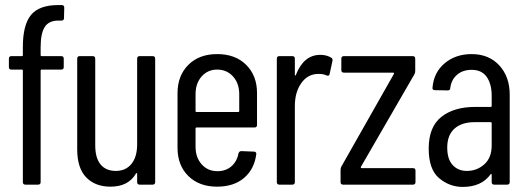

<svg xmlns="http://www.w3.org/2000/svg" viewBox="-20 -727 2076 756"><path d="M209 -707H223Q233 -707 233 -697L232 -656Q232 -646 222 -646H210Q172 -646 156 -620.5Q140 -595 140 -541V-510Q140 -506 144 -506H221Q231 -506 231 -496V-463Q231 -453 221 -453H144Q140 -453 140 -449V-10Q140 0 130 0H80Q70 0 70 -10V-449Q70 -453 66 -453H25Q15 -453 15 -463V-496Q15 -506 25 -506H66Q70 -506 70 -510V-542Q70 -629 102 -668Q134 -707 209 -707Z M284 -139V-496Q284 -506 294 -506H345Q355 -506 355 -496V-155Q355 -105 376 -79.5Q397 -54 436 -54Q475 -54 497.5 -81.5Q520 -109 520 -159V-496Q520 -506 530 -506H581Q591 -506 591 -496V-10Q591 0 581 0H530Q520 0 520 -10V-42Q520 -45 518 -45.5Q516 -46 515 -43Q485 8 415 8Q355 8 319.5 -28.5Q284 -65 284 -139Z M679 -145V-360Q679 -429 721.5 -471.5Q764 -514 835 -514Q907 -514 949.5 -471.5Q992 -429 992 -361V-235Q992 -225 982 -225H754Q750 -225 750 -221V-149Q750 -107 774 -80Q798 -53 836 -53Q869 -53 891 -72Q913 -91 919 -123Q922 -132 930 -132L980 -130Q985 -130 987.5 -127Q990 -124 989 -119Q981 -60 940.5 -26Q900 8 835 8Q764 8 721.5 -34Q679 -76 679 -145ZM754 -286H918Q922 -286 922 -290V-356Q922 -399 897.5 -426Q873 -453 835 -453Q798 -453 774 -426Q750 -399 750 -356V-290Q750 -286 754 -286Z M1070 -10V-496Q1070 -506 1080 -506H1131Q1141 -506 1141 -496V-433Q1141 -430 1142.5 -429.5Q1144 -429 1145 -432Q1176 -511 1241 -511Q1266 -511 1284 -500Q1291 -496 1289 -487L1278 -436Q1277 -431 1274 -429.5Q1271 -428 1266 -430Q1254 -436 1234 -436Q1192 -436 1166.5 -400Q1141 -364 1141 -310V-10Q1141 0 1131 0H1080Q1070 0 1070 -10Z M1321 -10V-58Q1321 -65 1324 -71L1531 -436Q1532 -438 1531 -439.5Q1530 -441 1528 -441H1334Q1324 -441 1324 -451V-496Q1324 -506 1334 -506H1605Q1615 -506 1615 -496V-448Q1615 -441 1612 -435L1401 -70Q1400 -68 1401 -66.5Q1402 -65 1404 -65H1606Q1616 -65 1616 -55V-10Q1616 0 1606 0H1331Q1321 0 1321 -10Z M1668 -142Q1668 -227 1717.5 -266.5Q1767 -306 1851 -306H1912Q1916 -306 1916 -310V-350Q1916 -396 1896.5 -424Q1877 -452 1837 -452Q1802 -452 1779.5 -432.5Q1757 -413 1753 -381Q1753 -371 1743 -371L1692 -372Q1687 -372 1684.5 -375Q1682 -378 1683 -382Q1688 -442 1731 -478Q1774 -514 1837 -514Q1905 -514 1946 -469.5Q1987 -425 1987 -354V-10Q1987 0 1977 0H1926Q1916 0 1916 -10V-39Q1916 -41 1914.5 -42Q1913 -43 1912 -41Q1876 9 1802 9Q1750 9 1709 -25.5Q1668 -60 1668 -142ZM1818 -54Q1858 -54 1887 -80Q1916 -106 1916 -154V-242Q1916 -246 1912 -246H1849Q1798 -246 1769.5 -220.5Q1741 -195 1741 -146Q1741 -100 1762.5 -77Q1784 -54 1818 -54Z"/></svg>

Font: Barlow Condensed
Style: Regular
Weight: 400
Width: 3
Designer: Jeremy Tribby
Foundry: Tribby Type
Version: Version 1.500